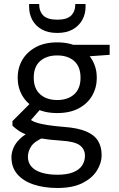

<svg xmlns="http://www.w3.org/2000/svg" viewBox="-20 -719 592 956"><path d="M266 217Q199 217 147 199.5Q95 182 66 148Q37 114 37 64Q37 42 46.5 18.5Q56 -5 79.5 -28Q103 -51 146 -71L202 -37Q151 -15 135 10Q119 35 119 62Q119 90 136 110Q153 130 186.5 140.5Q220 151 266 151Q313 151 343.5 139Q374 127 388.5 105.5Q403 84 403 56Q403 24 377.5 4.5Q352 -15 281 -19Q222 -23 182.5 -30Q143 -37 117 -46.5Q91 -56 73.5 -68Q56 -80 42 -93V-116L139 -213L193 -189L112 -96L121 -130Q130 -124 140.5 -117.5Q151 -111 169.5 -106Q188 -101 219 -96Q250 -91 300 -87Q367 -82 408 -65Q449 -48 467.5 -18.5Q486 11 486 53Q486 93 462.5 130.5Q439 168 390.5 192.5Q342 217 266 217ZM265 -156Q202 -156 158 -179.5Q114 -203 91 -243Q68 -283 68 -332Q68 -381 91 -420.5Q114 -460 158 -484Q202 -508 265 -508Q328 -508 372 -484Q416 -460 439 -420.5Q462 -381 462 -332Q462 -283 439 -243Q416 -203 372 -179.5Q328 -156 265 -156ZM265 -221Q318 -221 349.5 -249.5Q381 -278 381 -332Q381 -387 349.5 -415Q318 -443 265 -443Q212 -443 180 -415Q148 -387 148 -332Q148 -278 180 -249.5Q212 -221 265 -221ZM345 -433 320 -496H526V-446ZM265 -555Q219 -555 188 -572.5Q157 -590 141 -619.5Q125 -649 125 -685V-699H175Q175 -662 196 -641.5Q217 -621 265 -621Q313 -621 334 -641.5Q355 -662 355 -699H406V-685Q406 -649 389.5 -619.5Q373 -590 342 -572.5Q311 -555 265 -555Z"/></svg>

Font: DM Sans 36pt
Style: Regular
Weight: 400
Designer: Colophon Foundry, Jonny Pinhorn
Foundry: Colophon Foundry
Version: Version 4.004;gftools[0.9.30]